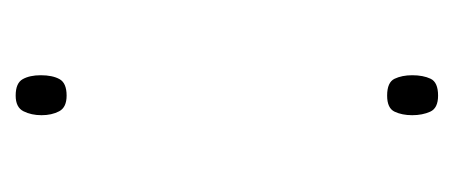

<svg xmlns="http://www.w3.org/2000/svg" viewBox="-187 -385 579 245"><g transform="rotate(-90 102.5 -262.5)"><path d="M78 -499Q78 -512 83 -522Q88 -532 103 -532Q119 -532 124 -523Q129 -514 129 -500Q129 -485 124 -476Q119 -467 103 -467Q88 -467 83 -476.5Q78 -486 78 -499ZM78 -26Q78 -39 82.5 -48.5Q87 -58 103 -58Q120 -58 124.5 -48.5Q129 -39 129 -26Q129 -12 124.5 -2.5Q120 7 103 7Q87 7 82.5 -3Q78 -13 78 -26Z"/></g></svg>

Font: Noto Sans Lao UI SemCond Thin
Style: Regular
Weight: 100
Width: 4
Designer: Monotype Design Team
Foundry: Monotype Imaging Inc.
Version: Version 2.000; ttfautohint (v1.8.4.7-5d5b)